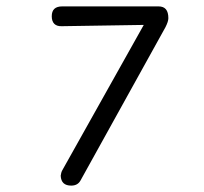

<svg xmlns="http://www.w3.org/2000/svg" viewBox="-20 -576 640 601"><path d="M498 -491C504 -503 507 -512 507 -519C507 -544 497 -556 476 -556H175C153 -556 142 -546 142 -525C142 -504 153 -493 174 -494L430 -498L175 -43C172 -38 171 -32 170 -26C171 -5 182 5 203 5C216 5 226 0 232 -11Z"/></svg>

Font: GFS Philostratos
Style: Regular
Weight: 400
Designer: George D. Matthiopoulos
Foundry: George D. Matthiopoulos
Version: Version 1.000